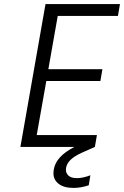

<svg xmlns="http://www.w3.org/2000/svg" viewBox="-20 -720 608 941"><path d="M357 153Q387 153 423 139L415 188Q377 201 341 201Q293 201 267.5 181Q242 161 242 130Q242 120 244 109Q255 46 345 0H80L203 -700H568L558 -642H263L217 -381H482L472 -323H207L160 -58H455L445 0L380 29Q311 60 304 102Q303 107 303 112Q303 129 316 141Q329 153 357 153Z"/></svg>

Font: Fz Poppins Light
Style: Italic
Weight: 300
Italic angle: -10°
Designer: Ninad Kale (Devanagari), Jonny Pinhorn (Latin)
Foundry: Indian Type Foundry
Version: Vit hóa bi Vntype.Com & FontZin.Com